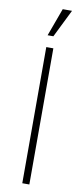

<svg xmlns="http://www.w3.org/2000/svg" viewBox="-104 -982 437 1018"><g transform="rotate(10 115.0 -473.0)"><path d="M96 -733V0H134V-733ZM92 -796H123L197 -946H147Z"/></g></svg>

Font: Kreadon Extra Light
Style: Regular
Weight: 200
Designer: kohakuno
Foundry: StudioGnu
Version: Version 1.000;Glyphs 3.1.2 (3151)